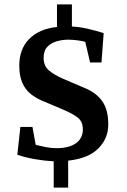

<svg xmlns="http://www.w3.org/2000/svg" viewBox="-20 -738 578 876"><path d="M225 118V-2Q185 -4 141 -11.5Q97 -19 59 -32L73 -159H128L143 -77Q160 -73 186 -67.5Q212 -62 240 -62Q295 -62 326.5 -84.5Q358 -107 358 -148Q358 -182 336.5 -200Q315 -218 270 -237L169 -280Q141 -292 118 -311Q95 -330 81.5 -361Q68 -392 68 -439Q68 -514 113 -560Q158 -606 240 -615V-718H308V-617Q345 -615 381.5 -606.5Q418 -598 453 -587L443 -453H391L369 -547Q357 -551 333 -554Q309 -557 292 -557Q266 -557 240 -550Q214 -543 196.5 -525Q179 -507 179 -474Q179 -437 203.5 -416.5Q228 -396 267 -379L370 -335Q420 -314 447 -275.5Q474 -237 474 -170Q474 -106 428.5 -60.5Q383 -15 291 -5V118Z"/></svg>

Font: Manuale
Style: Regular
Weight: 400
Designer: Eduardo Tunni / Pablo Cosgaya
Foundry: Eduardo Tunni / Pablo Cosgaya
Version: Version 1.002